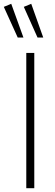

<svg xmlns="http://www.w3.org/2000/svg" viewBox="-50 -988 288 1008"><path d="M88 0V-710H130V0ZM147 -791 75 -952 114 -968 177 -791ZM43 -791 -30 -952 9 -968 73 -791Z"/></svg>

Font: Livvic ExtraLight
Style: Regular
Weight: 275
Designer: Jacques Le Bailly, Baron von Fonthausen
Version: Version 1.001; ttfautohint (v1.8.2)